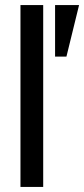

<svg xmlns="http://www.w3.org/2000/svg" viewBox="-20 -740 333 760"><path d="M61 0V-720H151V0ZM198 -516V-720H293L243 -516Z"/></svg>

Font: HostGroteskRegular
Style: Regular
Weight: 400
Designer: Doukan Karapınar based on Poppins by Indian Type Foundry, Jonny Pinhorn
Foundry: Element Type
Version: Version 1.001; ttfautohint (v1.8.4.7-5d5b)